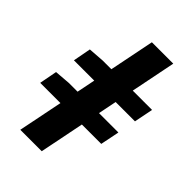

<svg xmlns="http://www.w3.org/2000/svg" viewBox="-210 -784 868 868"><g transform="rotate(45 224.0 -350.0)"><path d="M3.6 -213.7 19.8 -298.9 95.2 -304.9H412.2L393.9 -213.7ZM39.3 -393.5 55.5 -479.2 131.4 -484.7H447.8L429.6 -393.5ZM90 0 230.9 -700.4H367.6L227.1 0Z"/></g></svg>

Font: Source Sans Variable
Style: Italic
Weight: 200
Italic angle: -11°
Designer: Paul D. Hunt
Foundry: Adobe Systems Incorporated
Version: Version 3.006;hotconv 1.0.111;makeotfexe 2.5.65597